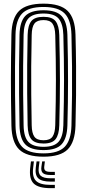

<svg xmlns="http://www.w3.org/2000/svg" viewBox="-20 -828 465 1025"><path d="M212.5 8.5Q121.2 8.5 82 -30.4Q42.8 -69.2 41 -156.8Q39.5 -228.2 38.9 -288.6Q38.2 -349 38.2 -405.1Q38.2 -461.2 39 -519.1Q39.8 -577 41 -643.5Q42.8 -731.2 82 -769.9Q121.2 -808.5 212.5 -808.5Q302 -808.5 341.2 -769.8Q380.5 -731 383 -643.5Q385.5 -552.8 386.1 -474.4Q386.8 -396 386 -319.2Q385.2 -242.5 383 -156.8Q380.5 -69.8 341.6 -30.6Q302.8 8.5 212.5 8.5ZM212.5 -9.2Q291.5 -9.2 325.4 -44.2Q359.2 -79.2 361.5 -157.5Q363.8 -243.2 364.5 -319.4Q365.2 -395.5 364.5 -473.4Q363.8 -551.2 361.5 -642.8Q359.2 -721.5 325.1 -756.1Q291 -790.8 212.5 -790.8Q131.5 -790.8 97.9 -755.6Q64.2 -720.5 62.8 -643Q60.8 -548 60.2 -471Q59.8 -394 60.4 -319.5Q61 -245 62.8 -157.2Q64.2 -79.5 97.9 -44.4Q131.5 -9.2 212.5 -9.2ZM212.5 -26.8Q143.8 -26.8 114.8 -57.4Q85.8 -88 84.2 -157.8Q82.5 -253 81.9 -329.9Q81.2 -406.8 81.9 -481Q82.5 -555.2 84.2 -642.5Q85.8 -712.2 114.9 -742.8Q144 -773.2 212.5 -773.2Q280.8 -773.2 309.2 -742.1Q337.8 -711 339.8 -642.2Q341.8 -570.2 342.5 -509.8Q343.2 -449.2 343.2 -393.5Q343.2 -337.8 342.4 -280.6Q341.5 -223.5 339.8 -158.2Q337.8 -90 309.6 -58.4Q281.5 -26.8 212.5 -26.8ZM212.5 -44.2Q269.5 -44.2 293 -71.5Q316.5 -98.8 318.2 -158.8Q320 -228.8 320.9 -287.5Q321.8 -346.2 321.8 -401.4Q321.8 -456.5 320.9 -514.6Q320 -572.8 318.2 -641.2Q316.5 -699.8 293.8 -727.8Q271 -755.8 212.5 -755.8Q154.5 -755.8 130.9 -728.9Q107.2 -702 106 -642.2Q104 -550.2 103.5 -474Q103 -397.8 103.6 -322.5Q104.2 -247.2 106 -158.2Q107.2 -96.5 131.6 -70.4Q156 -44.2 212.5 -44.2ZM212.5 -61.8Q166.2 -61.8 147.5 -84.5Q128.8 -107.2 127.5 -158.5Q125.8 -253.8 125.1 -330.4Q124.5 -407 125.1 -481Q125.8 -555 127.5 -641.8Q128.8 -692.8 147.4 -715.5Q166 -738.2 212.5 -738.2Q259.2 -738.2 277.2 -714.4Q295.2 -690.5 296.5 -640.8Q298.2 -569.2 299.1 -510.4Q300 -451.5 300 -397Q300 -342.5 299.1 -285.1Q298.2 -227.8 296.5 -159.5Q295.2 -109 277 -85.4Q258.8 -61.8 212.5 -61.8ZM212.5 -79.2Q247.5 -79.2 260.6 -98.9Q273.8 -118.5 275 -160Q276.8 -230.5 277.6 -288.6Q278.5 -346.8 278.5 -400.9Q278.5 -455 277.6 -512.8Q276.8 -570.5 275 -640Q273.8 -683.2 260.1 -702Q246.5 -720.8 212.5 -720.8Q178.5 -720.8 164.2 -702.8Q150 -684.8 149.2 -641.2Q147.2 -549.2 146.6 -473.2Q146 -397.2 146.8 -322.5Q147.5 -247.8 149.2 -159Q150 -117.2 163.6 -98.2Q177.2 -79.2 212.5 -79.2ZM161 33.8 157 68Q151 116.8 172.6 137.9Q194.2 159 250 159H272.8V176.5H250Q184.8 176.5 159.6 151.4Q134.5 126.2 141.2 68L145.2 33.8ZM219.5 33.8 216.2 61.2Q214.5 76.5 222.1 83Q229.8 89.5 250 89.5H272.8V106.2H250Q220 106.2 208.8 95.8Q197.5 85.2 201.2 61.2L205.2 33.8ZM191 33.8 187 64.8Q182.5 96.5 197.1 110.1Q211.8 123.8 250 123.8H272.8V141.5H250Q202.2 141.5 184 123.6Q165.8 105.8 171.2 64.8L175.2 33.8Z"/></svg>

Font: Big Shoulders Inline Display
Style: Bold
Weight: 700
Designer: Patric King
Foundry: XO Type Co
Version: Version 1.000